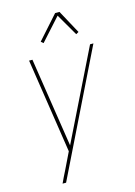

<svg xmlns="http://www.w3.org/2000/svg" viewBox="-140 -819 781 1107"><g transform="rotate(-15 250.0 -265.5)"><path d="M91 215Q99 197 108 179Q117 161 126 143L174 44L88 -520H108L190 13L452 -520H472L112 215ZM195 -596 181 -608 304 -746H330L406 -606L390 -597L314 -728Z"/></g></svg>

Font: Iosevka Thin Oblique
Style: Regular
Weight: 100
Italic angle: -9°
Monospace: yes
Designer: Belleve Invis
Foundry: Belleve Invis
Version: Version 32.5.0; ttfautohint (v1.8.4)